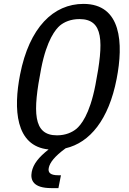

<svg xmlns="http://www.w3.org/2000/svg" viewBox="-20 -759 660 986"><path d="M272.5 -64C148.5 -64 148 -184.5 191.5 -407.5C220.5 -556 266.5 -609.5 288 -628C310 -646 343 -661 388 -661C512 -661 513.5 -546 470 -322.5C440 -167.5 394 -116 372.5 -97.5C350.5 -79.5 317.5 -64 272.5 -64ZM83 -375.5C49 -202 57.5 -8.5 229.5 8.5C178.5 48.5 151 83.5 143 123.5C135 165.5 150 207 243.5 207H280L293 141H278.5C237 141 225.5 126 230.5 103C235.5 77 259 45 317 2.5C441.5 -26.5 538.5 -144.5 579 -354C614.5 -535.5 604.5 -739 408.5 -739C255 -739 130.5 -619 83 -375.5Z"/></svg>

Font: Monaspace Argon
Style: Italic
Weight: 400
Italic angle: -11°
Designer: Riley Cran & the Lettermatic Team
Foundry: Lettermatic
Version: Version 1.101 (Monaspace Argon)